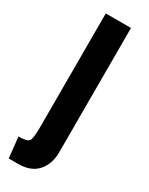

<svg xmlns="http://www.w3.org/2000/svg" viewBox="-199 -538 635 818"><g transform="rotate(30 119.0 -129.0)"><path d="M54 242H9L-2 140Q39 140 48.5 128.5Q58 117 58 60V-500H182V111Q182 169 150 205.5Q118 242 54 242Z"/></g></svg>

Font: Cabin
Style: Bold
Weight: 700
Designer: Pablo Impallari
Foundry: Pablo Impallari. www.impallari.com Igino Marini. www.ikern.com
Version: Version 1.005